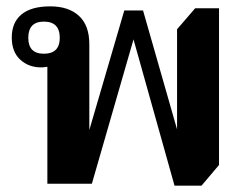

<svg xmlns="http://www.w3.org/2000/svg" viewBox="-20 -578 784 604"><path d="M529 6 400 -454 269 0H129V-368Q119 -366 109 -366Q70 -366 43.5 -390.5Q17 -415 17 -460Q17 -507 47.5 -532.5Q78 -558 138 -558Q196 -558 228.5 -528Q261 -498 261 -439V-169L371 -545H430L537 -171V-486L594 -552H669V-59L614 6ZM118 -409Q168 -409 168 -459Q168 -510 118 -510Q69 -510 69 -459Q69 -409 118 -409Z"/></svg>

Font: Noto Serif Thai
Style: Bold
Weight: 700
Designer: Monotype Design Team
Foundry: Monotype Imaging Inc.
Version: Version 2.002; ttfautohint (v1.8.4.7-5d5b)